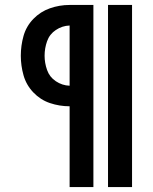

<svg xmlns="http://www.w3.org/2000/svg" viewBox="-20 -755 616 775"><path d="M416 0H513V-735H416ZM261 0H357V-735H261Q220 -735 181.5 -721.5Q143 -708 114.5 -678.5Q86 -649 75 -610Q64 -571 64 -530Q64 -490 75 -451Q86 -412 114.5 -382Q143 -352 181.5 -339Q220 -326 261 -326ZM261 -409Q231 -410 205.5 -427Q180 -444 170 -472.5Q160 -501 160 -530Q160 -560 170 -588.5Q180 -617 205.5 -634Q231 -651 261 -652Z"/></svg>

Font: Iosevka Sparkle Semibold
Style: Regular
Weight: 600
Designer: Belleve Invis
Foundry: Belleve Invis
Version: Version 4.5.0; ttfautohint (v1.8.3)